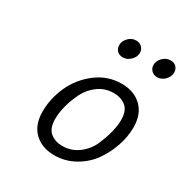

<svg xmlns="http://www.w3.org/2000/svg" viewBox="-161 -810 903 942"><g transform="rotate(30 291.0 -338.5)"><path d="M118.2 -151.9Q118.2 -225.1 149.7 -295.7Q181.2 -366.2 244.6 -415Q308.1 -463.9 387.2 -463.9Q458 -463.9 501 -422.4Q543.9 -380.9 543.9 -306.2Q543.9 -254.4 525.4 -199.7Q506.8 -145 473.9 -99.1Q440.9 -53.2 388.4 -23.7Q335.9 5.9 274.9 5.9Q204.1 5.9 161.1 -35.4Q118.2 -76.7 118.2 -151.9ZM189.9 -151.9Q189.9 -97.7 218 -75.4Q246.1 -53.2 285.2 -53.2Q336.9 -53.2 377 -83.5Q417 -113.8 436 -158.4Q455.1 -203.1 464.1 -241Q473.1 -278.8 473.1 -306.2Q473.1 -360.4 445.1 -382.6Q417 -404.8 377 -404.8Q328.1 -404.8 290 -377.4Q252 -350.1 231.4 -308.6Q210.9 -267.1 200.4 -226.6Q189.9 -186 189.9 -151.9ZM280.8 -622.1Q280.8 -645 299.3 -664.1Q317.9 -683.1 342.8 -683.1Q362.8 -683.1 375.5 -670.2Q388.2 -657.2 388.2 -639.2Q388.2 -616.2 369.1 -597.2Q350.1 -578.1 325.2 -578.1Q305.2 -578.1 293 -590.6Q280.8 -603 280.8 -622.1ZM475.1 -622.1Q475.1 -645 494.1 -664.1Q513.2 -683.1 538.1 -683.1Q558.1 -683.1 570.1 -670.7Q582 -658.2 582 -639.2Q582 -616.2 563.5 -597.2Q544.9 -578.1 520 -578.1Q500 -578.1 487.5 -591.1Q475.1 -604 475.1 -622.1Z"/></g></svg>

Font: CMU Concrete
Style: Italic
Weight: 500
Italic angle: -14.04°
Version: Version 0.7.0